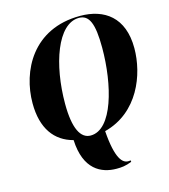

<svg xmlns="http://www.w3.org/2000/svg" viewBox="-136 -832 1038 1178"><g transform="rotate(-15 383.0 -243.0)"><path d="M458 239C489 239 515 237 555 221L553 211C548 213 544 213 538 213C503 213 462 178 449 -2C670 -59 754 -281 754 -448C754 -644 637 -725 483 -725C182 -725 63 -486 63 -282C63 -121 133 -29 248 1C256 190 361 239 458 239ZM357 1C294 1 255 -69 255 -228C255 -475 336 -715 473 -715C537 -715 564 -657 564 -501C564 -266 496 1 357 1Z"/></g></svg>

Font: Noto Serif Display SemiCondensed Black
Style: Italic
Weight: 900
Width: 4
Italic angle: -12°
Designer: Monotype Design Team
Foundry: Monotype Imaging Inc.
Version: Version 2.009